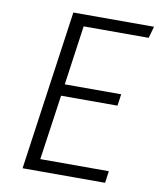

<svg xmlns="http://www.w3.org/2000/svg" viewBox="-79 -748 673 811"><g transform="rotate(10 258.0 -342.5)"><path d="M502 -635H223L187 -380H429L422 -330H180L140 -51H434L427 0H73L170 -685H516Z"/></g></svg>

Font: FiraGO Light
Style: Italic
Weight: 300
Italic angle: -8°
Designer: bBox Type GmbH
Foundry: bBox Type GmbH
Version: Version 1.001